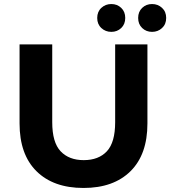

<svg xmlns="http://www.w3.org/2000/svg" viewBox="-20 -920 844 952"><path d="M394 12Q245 12 161 -71Q77 -154 77 -308V-700H239V-314Q239 -214 280.5 -170Q322 -126 395 -126Q469 -126 510 -170Q551 -214 551 -314V-700H711V-308Q711 -154 627 -71Q543 12 394 12ZM734 -762Q705 -762 685 -781Q665 -800 665 -831Q665 -862 685 -881Q705 -900 734 -900Q763 -900 783.5 -881Q804 -862 804 -831Q804 -800 783.5 -781Q763 -762 734 -762ZM532 -762Q503 -762 482.5 -781Q462 -800 462 -831Q462 -862 482.5 -881Q503 -900 532 -900Q561 -900 581 -881Q601 -862 601 -831Q601 -800 581 -781Q561 -762 532 -762Z"/></svg>

Font: Montserrat Z
Style: Bold
Weight: 700
Designer: Julieta Ulanovsky
Foundry: Julieta Ulanovsky
Version: Version 8.000